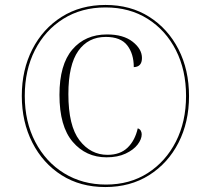

<svg xmlns="http://www.w3.org/2000/svg" viewBox="-20 -745 813 775"><path d="M405 10Q304 10 228.5 -38Q153 -86 110.5 -169.5Q68 -253 68 -358Q68 -463 110.5 -546Q153 -629 229 -677Q305 -725 406 -725Q507 -725 582.5 -677Q658 -629 700.5 -546Q743 -463 743 -357Q743 -252 700.5 -169Q658 -86 582 -38Q506 10 405 10ZM408 0Q504 0 576.5 -46.5Q649 -93 690 -173.5Q731 -254 731 -358Q731 -462 690 -542.5Q649 -623 576 -669Q503 -715 406 -715Q309 -715 235.5 -669Q162 -623 121 -542.5Q80 -462 80 -358Q80 -253 122.5 -172Q165 -91 239 -45.5Q313 0 408 0ZM410 -110Q327 -110 273.5 -172.5Q220 -235 220 -362Q220 -484 272 -545Q324 -606 412 -606Q478 -606 515.5 -576.5Q553 -547 553 -511Q553 -475 520 -474Q520 -528 493.5 -562Q467 -596 407 -596Q336 -596 296 -539.5Q256 -483 256 -365Q256 -237 301 -178.5Q346 -120 414 -120Q465 -120 495 -149Q525 -178 536 -227Q545 -224 548.5 -217Q552 -210 552 -203Q552 -183 535.5 -161.5Q519 -140 487 -125Q455 -110 410 -110Z"/></svg>

Font: Noto Serif Display SemiCondensed ExtraLight
Style: Italic
Weight: 200
Width: 4
Italic angle: -12°
Designer: Monotype Design Team
Foundry: Monotype Imaging Inc.
Version: Version 2.009